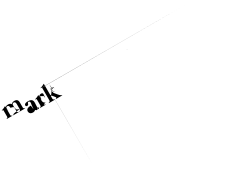

<svg xmlns="http://www.w3.org/2000/svg" viewBox="-392 -2625 9169 7457"><g transform="rotate(-30 4192.5 1103.0)"><path d="M817.4 -298.8Q819.3 -297.9 820.3 -297.9Q822.3 -296.9 823.2 -295.9Q824.2 -294.9 824.2 -293.9Q825.2 -293 824.2 -291Q824.2 -289.1 823.2 -288.1Q822.3 -287.1 821.3 -286.1Q819.3 -285.2 818.4 -284.2Q816.4 -284.2 815.4 -284.2Q756.8 -284.2 690.4 -284.2Q624 -284.2 580.1 -284.2Q578.1 -284.2 576.2 -284.2Q575.2 -285.2 574.2 -286.1Q573.2 -287.1 572.3 -288.1Q571.3 -289.1 571.3 -291Q571.3 -293 571.3 -293.9Q571.3 -294.9 572.3 -295.9Q572.3 -297.9 574.2 -297.9Q576.2 -298.8 578.1 -298.8Q580.1 -298.8 583 -299.8Q585.9 -300.8 589.8 -301.8Q594.7 -303.7 598.6 -305.7Q602.5 -306.6 607.4 -309.6Q611.3 -313.5 615.2 -317.4Q619.1 -322.3 623 -328.1Q627 -334 627.9 -341.8Q629.9 -349.6 629.9 -359.4Q629.9 -417 629.9 -482.4Q629.9 -546.9 629.9 -589.8Q629.9 -599.6 628.9 -610.4Q627.9 -620.1 627 -629.9Q626 -639.6 623 -649.4Q619.1 -658.2 615.2 -666Q610.4 -673.8 604.5 -680.7Q598.6 -687.5 590.8 -693.4Q584 -698.2 573.2 -700.2Q562.5 -703.1 549.8 -703.1Q539.1 -703.1 529.3 -701.2Q520.5 -699.2 513.7 -695.3Q506.8 -691.4 502 -686.5Q497.1 -680.7 493.2 -674.8Q489.3 -668.9 487.3 -663.1Q484.4 -656.2 483.4 -649.4Q481.4 -641.6 480.5 -634.8Q480.5 -627.9 480.5 -620.1Q480.5 -553.7 480.5 -480.5Q480.5 -406.2 480.5 -357.4Q480.5 -347.7 481.4 -338.9Q483.4 -331.1 487.3 -326.2Q491.2 -320.3 494.1 -315.4Q498 -311.5 502 -307.6Q506.8 -304.7 510.7 -302.7Q515.6 -300.8 519.5 -299.8Q524.4 -298.8 527.3 -298.8Q530.3 -297.9 532.2 -296.9Q534.2 -295.9 536.1 -295.9Q537.1 -294.9 538.1 -293.9Q539.1 -293 539.1 -292Q540 -290 539.1 -289.1Q539.1 -287.1 538.1 -286.1Q537.1 -285.2 536.1 -284.2Q534.2 -283.2 533.2 -282.2Q531.2 -282.2 530.3 -282.2Q471.7 -282.2 405.3 -282.2Q338.9 -282.2 294.9 -282.2Q293 -327.1 291 -327.1Q290 -328.1 289.1 -284.2Q288.1 -285.2 287.1 -286.1Q287.1 -287.1 286.1 -289.1Q286.1 -290 286.1 -291Q286.1 -293 287.1 -293.9Q288.1 -295.9 289.1 -295.9Q291 -296.9 293 -296.9Q294.9 -296.9 297.9 -297.9Q300.8 -298.8 304.7 -299.8Q309.6 -301.8 313.5 -303.7Q317.4 -304.7 322.3 -307.6Q326.2 -310.5 330.1 -315.4Q334 -320.3 337.9 -326.2Q341.8 -332 418 -341.8Q495.1 -351.6 644.5 -367.2Q566.4 -384.8 536.1 -404.3Q505.9 -424.8 499 -445.3Q494.1 -459 495.1 -472.7Q496.1 -486.3 494.1 -500Q492.2 -524.4 465.8 -547.9Q440.4 -570.3 344.7 -588.9Q344.7 -598.6 343.8 -609.4Q342.8 -619.1 340.8 -628.9Q339.8 -638.7 336.9 -649.4Q334 -659.2 330.1 -667Q325.2 -674.8 319.3 -681.6Q313.5 -688.5 305.7 -694.3Q298.8 -699.2 288.1 -701.2Q278.3 -704.1 265.6 -704.1Q254.9 -704.1 246.1 -702.1Q236.3 -700.2 230.5 -696.3Q223.6 -692.4 217.8 -687.5Q212.9 -681.6 209 -675.8Q205.1 -519.5 203.1 -513.7Q200.2 -507.8 199.2 -650.4Q197.3 -642.6 196.3 -634.8Q196.3 -627.9 196.3 -621.1Q196.3 -554.7 196.3 -481.4Q196.3 -407.2 196.3 -358.4Q196.3 -348.6 197.3 -339.8Q199.2 -332 203.1 -327.1Q206.1 -321.3 210 -316.4Q213.9 -312.5 217.8 -308.6Q222.7 -305.7 226.6 -303.7Q231.4 -301.8 236.3 -300.8Q240.2 -299.8 243.2 -299.8Q246.1 -298.8 248 -297.9Q250 -296.9 252 -296.9Q252.9 -295.9 253.9 -294.9Q254.9 -293.9 254.9 -293Q255.9 -291 254.9 -290Q254.9 -288.1 253.9 -287.1Q253.9 -286.1 252 -285.2Q251 -284.2 1849.6 -283.2Q3448.2 -283.2 6646.5 -283.2Q6135.7 -283.2 5677.7 -283.2Q5218.8 -283.2 4808.6 -283.2Q4046.9 -283.2 3442.4 -283.2Q2837.9 -283.2 2367.2 -283.2Q1859.4 -283.2 1493.2 -283.2Q1127 -283.2 872.1 -283.2Q663.1 -283.2 520.5 -283.2Q377.9 -283.2 284.2 -283.2Q222.7 -283.2 180.7 -283.2Q137.7 -283.2 109.4 -283.2Q54.7 -283.2 37.1 -283.2Q20.5 -283.2 10.7 -283.2Q8.8 -283.2 6.8 -283.2Q5.9 -284.2 4.9 -285.2Q2 -287.1 1 -289.1Q0 -290 0 -291Q0 -293 0 -293.9Q0 -294.9 1 -295.9Q2 -297.9 2.9 -297.9Q4.9 -298.8 6.8 -298.8Q8.8 -299.8 12.7 -300.8Q15.6 -300.8 19.5 -301.8Q24.4 -303.7 28.3 -305.7Q32.2 -306.6 37.1 -309.6Q41 -313.5 44.9 -317.4Q48.8 -322.3 52.7 -328.1Q55.7 -334 57.6 -341.8Q59.6 -349.6 59.6 -359.4Q59.6 -429.7 59.6 -508.8Q59.6 -587.9 59.6 -640.6Q59.6 -643.6 58.6 -646.5Q56.6 -648.4 53.7 -649.4Q53.7 -649.4 51.8 -649.4Q49.8 -649.4 46.9 -650.4Q43 -651.4 39.1 -652.3Q36.1 -653.3 32.2 -654.3Q28.3 -654.3 24.4 -655.3Q20.5 -656.2 16.6 -657.2Q13.7 -658.2 11.7 -659.2Q9.8 -660.2 8.8 -660.2Q4.9 -661.1 3.9 -662.1Q2 -664.1 2 -667Q2 -668.9 3.9 -670.9Q4.9 -672.9 8.8 -673.8Q18.6 -675.8 29.3 -679.7Q40 -682.6 50.8 -685.5Q62.5 -689.5 73.2 -694.3Q85 -698.2 96.7 -703.1Q108.4 -708 119.1 -713.9Q130.9 -718.8 140.6 -723.6Q152.3 -730.5 162.1 -736.3Q171.9 -742.2 179.7 -747.1Q182.6 -748 184.6 -749Q186.5 -750 189.5 -750Q191.4 -750 192.4 -748Q194.3 -746.1 194.3 -742.2Q194.3 -733.4 194.3 -722.7Q194.3 -711.9 194.3 -705.1Q205.1 -713.9 218.8 -721.7Q232.4 -728.5 248 -735.4Q263.7 -741.2 282.2 -744.1Q300.8 -747.1 323.2 -747.1Q336.9 -747.1 349.6 -746.1Q362.3 -745.1 373 -742.2Q383.8 -740.2 393.6 -737.3Q402.3 -734.4 411.1 -730.5Q418.9 -726.6 425.8 -721.7Q432.6 -715.8 439.5 -710.9Q445.3 -705.1 449.2 -699.2Q454.1 -692.4 458 -685.5Q462.9 -692.4 469.7 -697.3Q476.6 -703.1 483.4 -708Q490.2 -712.9 499 -718.8Q506.8 -723.6 515.6 -727.5Q525.4 -732.4 535.2 -736.3Q545.9 -740.2 556.6 -742.2Q568.4 -744.1 581.1 -746.1Q593.8 -747.1 607.4 -747.1Q627 -747.1 644.5 -745.1Q661.1 -742.2 674.8 -738.3Q688.5 -733.4 700.2 -727.5Q710.9 -721.7 719.7 -713.9Q728.5 -706.1 735.4 -697.3Q741.2 -688.5 746.1 -678.7Q751 -668.9 753.9 -659.2Q756.8 -649.4 758.8 -638.7Q761.7 -628.9 761.7 -618.2Q762.7 -607.4 762.7 -596.7Q762.7 -586.9 763.7 -577.1Q763.7 -567.4 763.7 -557.6Q763.7 -557.6 763.7 -556.6Q763.7 -555.7 763.7 -555.7Q763.7 -519.5 763.7 -457Q763.7 -395.5 763.7 -359.4Q763.7 -349.6 765.6 -340.8Q767.6 -333 771.5 -328.1Q774.4 -322.3 778.3 -318.4Q782.2 -313.5 786.1 -309.6Q790 -306.6 794.9 -304.7Q799.8 -302.7 803.7 -301.8Q808.6 -300.8 811.5 -300.8Q814.5 -299.8 817.4 -298.8Z M1299.8 -52.7Q1303.7 -53.7 1306.6 -52.7Q1308.6 -51.8 1310.5 -49.8Q1313.5 -47.9 1313.5 -44.9Q1313.5 -42 1310.5 -39.1Q1309.6 -36.1 1307.6 -32.2Q1304.7 -29.3 1300.8 -25.4Q1296.9 -22.5 1293 -18.6Q1288.1 -14.6 1283.2 -11.7Q1277.3 -8.8 1271.5 -5.9Q1264.6 -2.9 1255.9 -1Q1248 -48.8 1238.3 -46.9Q1228.5 -45.9 1217.8 3.9Q1203.1 3.9 1190.4 1Q1177.7 -2 1167 -7.8Q1156.2 -13.7 1149.4 -20.5Q1142.6 -28.3 1137.7 -36.1Q1137.7 -38.1 1135.7 -39.1Q1133.8 -39.1 1131.8 -39.1Q1130.9 -39.1 1128.9 -38.1Q1127 -37.1 1126 -36.1Q1125 -35.2 1123 -33.2Q1121.1 -30.3 1117.2 -27.3Q1113.3 -24.4 1107.4 -20.5Q1101.6 -17.6 1094.7 -12.7Q1087.9 -8.8 1079.1 -4.9Q1070.3 -2 1060.5 1Q1051.8 3.9 1039.1 5.9Q1027.3 6.8 1014.6 6.8Q992.2 6.8 973.6 3.9Q955.1 1 940.4 -4.9Q924.8 -10.7 912.1 -18.6Q900.4 -27.3 890.6 -37.1Q881.8 -46.9 875 -57.6Q868.2 -69.3 864.3 -82Q859.4 -94.7 857.4 -107.4Q855.5 -121.1 855.5 -132.8Q855.5 -152.3 860.4 -169.9Q866.2 -186.5 877 -202.1Q888.7 -216.8 902.3 -227.5Q917 -238.3 934.6 -246.1Q944.3 -249 955.1 -252Q964.8 -254.9 974.6 -256.8Q985.4 -257.8 996.1 -259.8Q1005.9 -261.7 1015.6 -263.7Q1026.4 -265.6 1036.1 -267.6Q1045.9 -269.5 1055.7 -272.5Q1065.4 -275.4 1075.2 -229.5Q1085 -184.6 1092.8 -89.8Q1101.6 -196.3 1108.4 -253.9Q1115.2 -311.5 1119.1 -321.3Q1123 -331.1 1124 -341.8Q1126 -352.5 1126 -362.3Q1126 -371.1 1125 -378.9Q1124 -386.7 1122.1 -393.6Q1120.1 -401.4 1117.2 -407.2Q1114.3 -414.1 1110.4 -419.9Q1106.4 -424.8 1101.6 -429.7Q1097.7 -433.6 1091.8 -437.5Q1086.9 -441.4 1081.1 -442.4Q1076.2 -443.4 1070.3 -443.4Q1059.6 -443.4 1051.8 -440.4Q1043.9 -437.5 1039.1 -432.6Q1034.2 -427.7 1030.3 -420.9Q1026.4 -414.1 1023.4 -406.2Q1020.5 -399.4 1017.6 -390.6Q1014.6 -382.8 1011.7 -375Q1009.8 -366.2 1005.9 -359.4Q1001 -351.6 996.1 -345.7Q991.2 -340.8 985.4 -337.9Q979.5 -334 972.7 -332Q965.8 -329.1 959 -328.1Q952.1 -327.1 945.3 -327.1Q938.5 -327.1 932.6 -327.1Q926.8 -328.1 920.9 -331.1Q916 -333 911.1 -335.9Q907.2 -338.9 903.3 -342.8Q899.4 -346.7 896.5 -350.6Q893.6 -355.5 891.6 -360.4Q890.6 -366.2 889.6 -371.1Q887.7 -377 887.7 -382.8Q887.7 -390.6 889.6 -398.4Q891.6 -406.2 896.5 -414.1Q899.4 -420.9 906.2 -428.7Q913.1 -435.5 922.9 -441.4Q932.6 -447.3 945.3 -453.1Q959 -458 974.6 -461.9Q991.2 -465.8 1011.7 -467.8Q1032.2 -469.7 1056.6 -469.7Q1085 -469.7 1108.4 -466.8Q1132.8 -463.9 1152.3 -459Q1171.9 -453.1 1187.5 -445.3Q1203.1 -436.5 1215.8 -425.8Q1228.5 -415 1237.3 -402.3Q1247.1 -388.7 1252 -373Q1257.8 -357.4 1260.7 -338.9Q1262.7 -321.3 1262.7 -300.8Q1262.7 -276.4 1262.7 -253.9Q1261.7 -230.5 1259.8 -210Q1258.8 -188.5 1257.8 -169.9Q1256.8 -151.4 1255.9 -134.8Q1254.9 -118.2 1255.9 -104.5Q1255.9 -90.8 1256.8 -81.1Q1258.8 -70.3 1261.7 -63.5Q1264.6 -56.6 1271.5 -54.7Q1273.4 -53.7 1276.4 -52.7Q1280.3 -52.7 1283.2 -52.7Q1287.1 -51.8 1292 -51.8Q1295.9 -51.8 1299.8 -52.7Z M1644.5 -471.7Q1655.3 -471.7 1664.1 -470.7Q1673.8 -468.8 1680.7 -466.8Q1688.5 -463.9 1694.3 -460.9Q1700.2 -457 1704.1 -453.1Q1708 -448.2 1711.9 -443.4Q1714.8 -438.5 1716.8 -432.6Q1718.8 -426.8 1719.7 -420.9Q1720.7 -414.1 1720.7 -408.2Q1720.7 -395.5 1716.8 -356.4Q1713.9 -317.4 1706.1 -250Q1698.2 -302.7 1690.4 -330.1Q1683.6 -356.4 1674.8 -356.4Q1660.2 -356.4 1650.4 -358.4Q1639.6 -360.4 1633.8 -364.3Q1628.9 -367.2 1624 -371.1Q1619.1 -375 1615.2 -378.9Q1611.3 -382.8 1607.4 -386.7Q1603.5 -390.6 1600.6 -393.6Q1597.7 -397.5 1593.8 -399.4Q1589.8 -400.4 1585 -400.4Q1580.1 -400.4 1576.2 -399.4Q1571.3 -397.5 1567.4 -394.5Q1562.5 -391.6 1557.6 -351.6Q1552.7 -310.5 1548.8 -232.4Q1544.9 -294.9 1546.9 -319.3Q1548.8 -342.8 1555.7 -329.1Q1543 -314.5 1536.1 -296.9Q1530.3 -278.3 1530.3 -256.8Q1530.3 -241.2 1530.3 -225.6Q1531.2 -209 1534.2 -192.4Q1540 -162.1 1560.5 -133.8Q1581.1 -104.5 1629.9 -84Q1580.1 -74.2 1556.6 -66.4Q1533.2 -57.6 1537.1 -52.7Q1540 -46.9 1543.9 -43Q1547.9 -38.1 1551.8 -35.2Q1556.6 -32.2 1560.5 -29.3Q1565.4 -27.3 1570.3 -26.4Q1574.2 -26.4 1577.1 -25.4Q1580.1 -24.4 1582 -23.4Q1584 -23.4 1585.9 -22.5Q1586.9 -21.5 1587.9 -20.5Q1588.9 -19.5 1588.9 -18.6Q1589.8 -17.6 1588.9 -15.6Q1588.9 -14.6 1587.9 -13.7Q1587.9 -12.7 1585.9 -10.7Q1585 -9.8 1583 -9.8Q1581.1 -8.8 1580.1 -8.8Q1567.4 -8.8 1552.7 -8.8Q1539.1 -8.8 1530.3 -8.8Q1529.3 -8.8 1528.3 -8.8Q1526.4 -8.8 1526.4 -8.8Q1502 -8.8 1462.9 -8.8Q1423.8 -8.8 1400.4 -8.8Q1399.4 -8.8 1397.5 -8.8Q1396.5 -8.8 1394.5 -8.8Q1385.7 -8.8 1370.1 -8.8Q1353.5 -8.8 1344.7 -8.8Q1342.8 -8.8 1340.8 -9.8Q1339.8 -9.8 1338.9 -10.7Q1337.9 -12.7 1336.9 -13.7Q1335.9 -14.6 1335.9 -15.6Q1335.9 -17.6 1335.9 -18.6Q1335.9 -19.5 1336.9 -20.5Q1337.9 -22.5 1338.9 -23.4Q1340.8 -23.4 1342.8 -23.4Q1344.7 -24.4 1348.6 -25.4Q1351.6 -26.4 1355.5 -26.4Q1360.4 -28.3 1364.3 -30.3Q1368.2 -32.2 1373 -35.2Q1377 -38.1 1380.9 -42Q1384.8 -46.9 1388.7 -52.7Q1391.6 -58.6 1393.6 -66.4Q1395.5 -74.2 1395.5 -84Q1395.5 -154.3 1395.5 -233.4Q1395.5 -312.5 1395.5 -366.2Q1395.5 -369.1 1394.5 -371.1Q1392.6 -373 1389.6 -374Q1389.6 -374 1387.7 -374Q1385.7 -374 1382.8 -375Q1378.9 -376 1375 -377Q1372.1 -377.9 1368.2 -378.9Q1364.3 -379.9 1360.4 -379.9Q1356.4 -380.9 1352.5 -381.8Q1349.6 -382.8 1347.7 -383.8Q1345.7 -384.8 1344.7 -384.8Q1340.8 -385.7 1339.8 -386.7Q1337.9 -388.7 1337.9 -391.6Q1337.9 -393.6 1339.8 -396.5Q1340.8 -398.4 1344.7 -398.4Q1354.5 -401.4 1365.2 -404.3Q1376 -407.2 1386.7 -411.1Q1398.4 -414.1 1409.2 -418.9Q1420.9 -422.9 1432.6 -427.7Q1444.3 -432.6 1455.1 -438.5Q1466.8 -443.4 1476.6 -449.2Q1488.3 -455.1 1498 -460.9Q1507.8 -466.8 1515.6 -471.7Q1518.6 -473.6 1520.5 -473.6Q1522.5 -474.6 1525.4 -474.6Q1527.3 -474.6 1528.3 -472.7Q1530.3 -470.7 1530.3 -466.8Q1530.3 -449.2 1530.3 -428.7Q1530.3 -408.2 1530.3 -394.5Q1539.1 -414.1 1550.8 -428.7Q1562.5 -443.4 1578.1 -453.1Q1592.8 -462.9 1609.4 -466.8Q1626 -471.7 1644.5 -471.7Z M2322.3 -14.6Q2326.2 -13.7 2328.1 -11.7Q2330.1 -8.8 2330.1 -5.9Q2330.1 -2.9 2327.1 -2Q2325.2 0 2320.3 0Q2252 0 2175.8 0Q2099.6 0 2048.8 0Q2043.9 0 2042 -2Q2040 -2.9 2040 -5.9Q2040 -8.8 2041 -10.7Q2043 -13.7 2046.9 -13.7Q2050.8 -14.6 2054.7 -16.6Q2058.6 -17.6 2062.5 -19.5Q2066.4 -21.5 2070.3 -24.4Q2073.2 -26.4 2075.2 -29.3Q2078.1 -32.2 2080.1 -36.1Q2082 -39.1 2083 -43.9Q2083 -48.8 2082 -53.7Q2081.1 -57.6 2077.1 -64.5Q2077.1 -65.4 2074.2 -68.4Q2072.3 -71.3 2068.4 -76.2Q2064.5 -80.1 2060.5 -85.9Q2055.7 -90.8 2050.8 -97.7Q2044.9 -104.5 2040 -111.3Q2034.2 -118.2 2028.3 -126Q2022.5 -133.8 2017.6 -140.6Q2011.7 -147.5 2005.9 -154.3Q2000 -161.1 1995.1 -166Q1990.2 -171.9 1985.4 -176.8Q1981.4 -182.6 1978.5 -185.5Q1975.6 -188.5 1973.6 -190.4Q1968.8 -195.3 1964.8 -199.2Q1960.9 -203.1 1958 -205.1Q1955.1 -207 1951.2 -209Q1948.2 -210 1945.3 -210Q1941.4 -210 1938.5 -209Q1935.5 -207 1933.6 -205.1Q1931.6 -203.1 1931.6 -198.2Q1930.7 -194.3 1930.7 -190.4Q1930.7 -163.1 1930.7 -132.8Q1930.7 -102.5 1930.7 -82Q1930.7 -71.3 1932.6 -63.5Q1935.5 -54.7 1939.5 -48.8Q1944.3 -43 1949.2 -38.1Q1953.1 -33.2 1960 -29.3Q1965.8 -25.4 1970.7 -22.5Q1976.6 -20.5 1981.4 -18.6Q1987.3 -17.6 1990.2 -16.6Q1994.1 -15.6 1997.1 -14.6Q1999 -14.6 2000 -13.7Q2002 -12.7 2002.9 -11.7Q2003.9 -10.7 2003.9 -8.8Q2004.9 -7.8 2004.9 -5.9Q2004.9 2955.1 2003.9 2956.1Q2003.9 2956.1 2003.9 2956.1Q2002.9 2957 2002 -1Q2001 0 1999 0Q1997.1 1 1996.1 1Q1930.7 1 1856.4 1Q1783.2 1 1733.4 1Q1731.4 1 1729.5 0Q1728.5 0 1727.5 -1Q1726.6 -2.9 1725.6 -3.9Q1724.6 -4.9 1724.6 -5.9Q1724.6 -7.8 1724.6 -8.8Q1724.6 -9.8 1725.6 -10.7Q1726.6 -12.7 1727.5 -13.7Q1729.5 -13.7 1731.4 -13.7Q1733.4 -13.7 1737.3 -15.6Q1741.2 -16.6 1747.1 -17.6Q1752 -19.5 1756.8 -21.5Q1762.7 -24.4 1768.6 -28.3Q1774.4 -32.2 1779.3 -37.1Q1784.2 -42 1789.1 -47.9Q1793 -53.7 1794.9 -62.5Q1797.9 -70.3 1797.9 -81.1Q1797.9 -129.9 1797.9 -182.6Q1797.9 -235.4 1797.9 -288.1Q1797.9 -386.7 1797.9 -479.5Q1797.9 -573.2 1797.9 -640.6Q1797.9 -643.6 1795.9 -646.5Q1794.9 -648.4 1792 -649.4Q1791 -649.4 1789.1 -649.4Q1788.1 -650.4 1784.2 -651.4Q1781.2 -651.4 1777.3 -652.3Q1773.4 -653.3 1769.5 -654.3Q1765.6 -654.3 3419.9 -655.3Q5073.2 -656.2 8384.8 -658.2Q5066.4 -659.2 3407.2 -659.2Q1747.1 -660.2 1747.1 -660.2Q1743.2 -661.1 1742.2 -662.1Q1740.2 -664.1 1739.3 -667Q1739.3 -668.9 1741.2 -670.9Q1743.2 -672.9 1747.1 -673.8Q1756.8 -675.8 1767.6 -679.7Q1778.3 -682.6 1790 -685.5Q1800.8 -689.5 1812.5 -694.3Q1823.2 -698.2 1835.9 -703.1Q1846.7 -708 1858.4 -713.9Q1869.1 -718.8 1879.9 -723.6Q1889.6 -730.5 1899.4 -735.4Q1909.2 -741.2 1918.9 -747.1Q1920.9 -748 1922.9 -749Q1925.8 -750 1927.7 -750Q1929.7 -750 1931.6 -748Q1932.6 -746.1 1932.6 -742.2Q1932.6 -699.2 1932.6 -654.3Q1932.6 -609.4 1932.6 -563.5Q1932.6 -478.5 1932.6 -398.4Q1932.6 -318.4 1932.6 -259.8Q1932.6 -253.9 1933.6 -249Q1934.6 -244.1 1936.5 -241.2Q1938.5 -238.3 1942.4 -236.3Q1945.3 -234.4 1950.2 -234.4Q1957 -234.4 1961.9 -236.3Q1966.8 -238.3 1970.7 -243.2Q1975.6 -249 1982.4 -256.8Q1988.3 -264.6 1996.1 -274.4Q2002.9 -284.2 2009.8 -293.9Q2017.6 -303.7 2024.4 -314.5Q2032.2 -324.2 2039.1 -335Q2045.9 -345.7 2051.8 -355.5Q2058.6 -365.2 2063.5 -373Q2068.4 -380.9 2072.3 -387.7Q2077.1 -396.5 2079.1 -402.3Q2082 -408.2 2082 -413.1Q2081.1 -418 2079.1 -420.9Q2077.1 -424.8 2074.2 -427.7Q2071.3 -430.7 2068.4 -431.6Q2064.5 -433.6 2060.5 -433.6Q2056.6 -434.6 2053.7 -435.5Q2050.8 -435.5 2048.8 -435.5Q2045.9 -435.5 2044.9 -436.5Q2043 -437.5 2043 -439.5Q2042 -440.4 2041 -441.4Q2041 -442.4 2042 -444.3Q2042 -445.3 2042 -446.3Q2043 -447.3 2044.9 -448.2Q2045.9 -449.2 2047.9 -449.2Q2048.8 -450.2 2050.8 -450.2Q2086.9 -450.2 2127 -450.2Q2168 -450.2 2194.3 -450.2Q2197.3 -450.2 2198.2 -449.2Q2200.2 -449.2 2200.2 -448.2Q2201.2 -447.3 2202.1 -446.3Q2202.1 -444.3 2202.1 -443.4Q2202.1 -261.7 2202.1 -260.7Q2201.2 -259.8 2200.2 -438.5Q2200.2 -437.5 2198.2 -436.5Q2197.3 -435.5 2194.3 -434.6Q2192.4 -434.6 2189.5 -434.6Q2186.5 -433.6 2181.6 -430.7Q2176.8 -429.7 2171.9 -427.7Q2167 -424.8 2160.2 -421.9Q2154.3 -418.9 2148.4 -415Q2141.6 -410.2 2134.8 -405.3Q2127.9 -399.4 2121.1 -454.1Q2113.3 -507.8 2106.4 -620.1Q2104.5 -498 2101.6 -433.6Q2098.6 -370.1 2094.7 -365.2Q2089.8 -359.4 2085.9 -352.5Q2081.1 -346.7 2076.2 -340.8Q2072.3 -335 2068.4 -329.1Q2064.5 -323.2 2060.5 -318.4Q2056.6 -312.5 2054.7 -309.6Q2053.7 -306.6 2052.7 -305.7Q2050.8 -302.7 2081.1 -299.8Q2111.3 -296.9 2173.8 -293.9Q2115.2 -291 2089.8 -285.2Q2063.5 -280.3 2069.3 -272.5Q2075.2 -263.7 2084 -253.9Q2091.8 -244.1 2100.6 -233.4Q2109.4 -221.7 2119.1 -210Q2128.9 -197.3 2139.6 -184.6Q2150.4 -171.9 2160.2 -160.2Q2170.9 -148.4 2179.7 -135.7Q2189.5 -125 2198.2 -114.3Q2207 -103.5 2215.8 -94.7Q2223.6 -85.9 2230.5 -79.1Q2236.3 -72.3 2240.2 -69.3Q2247.1 -63.5 2252.9 -57.6Q2259.8 -52.7 2265.6 -47.9Q2272.5 -43.9 2278.3 -39.1Q2284.2 -35.2 2290 -31.2Q2295.9 -27.3 2300.8 -24.4Q2304.7 -22.5 2309.6 -18.6Q2314.5 -18.6 2318.4 -16.6Q2321.3 -15.6 2322.3 -14.6Z"/></g></svg>

Font: Mermaid
Style: Bold
Weight: 400
Designer: Scott Simpson
Version: Version 1.001